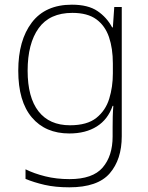

<svg xmlns="http://www.w3.org/2000/svg" viewBox="-20 -560 630 820"><path d="M287 -540Q356 -540 396 -513Q436 -486 459 -443H462L468 -530H500V22Q500 121 448.5 180.5Q397 240 276 240Q216 240 170.5 229.5Q125 219 89 204V163Q125 181 173 193Q221 205 277 205Q376 205 418.5 155.5Q461 106 461 23V-15Q461 -40 461.5 -61.5Q462 -83 464 -108H461Q441 -50 393.5 -20Q346 10 276 10Q174 10 116 -58.5Q58 -127 58 -258Q58 -388 116 -464Q174 -540 287 -540ZM289 -505Q192 -505 145 -439.5Q98 -374 98 -258Q98 -144 144.5 -84.5Q191 -25 279 -25Q352 -25 391.5 -56.5Q431 -88 446.5 -138.5Q462 -189 462 -246V-289Q462 -353 445.5 -401.5Q429 -450 391.5 -477.5Q354 -505 289 -505Z"/></svg>

Font: Noto Sans Bengali UI ExtraLight
Style: Regular
Weight: 200
Designer: Jelle Bosma - Monotype Design Team
Foundry: Monotype Imaging Inc.
Version: Version 2.003; ttfautohint (v1.8.4.7-5d5b)